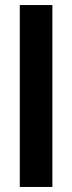

<svg xmlns="http://www.w3.org/2000/svg" viewBox="-20 -740 286 760"><path d="M58.3 0V-720H187.3V0Z"/></svg>

Font: Envelope Sans Variable
Style: Regular
Weight: 500
Designer: Andreas Rasmussen / Norman Anderson
Foundry: mail.de GmbH
Version: Version 1.150